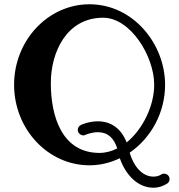

<svg xmlns="http://www.w3.org/2000/svg" viewBox="-20 -744 839 899"><path d="M753 -347C753 -538 604 -724 399 -724C205 -724 46 -555 46 -347C46 -139 205 30 399 30C449 30 497 18 541 -3C568 74 624 135 699 135C721 135 743 128 762 116C770 111 774 103 774 94C774 79 761 69 748 69C744 69 739 70 735 73C724 80 711 83 699 83C644 83 605 32 587 -29C686 -97 753 -215 753 -347ZM702 -347C702 -249 649 -139 573 -77C549 -139 503 -176 438 -176C396 -176 361 -160 359 -159C350 -155 344 -145 344 -136C344 -121 358 -110 370 -110C373 -110 377 -111 381 -113C381 -113 408 -125 438 -125C485 -125 513 -98 529 -49C503 -36 475 -28 446 -28C271 -28 218 -197 218 -355C218 -500 292 -661 463 -661C591 -661 702 -481 702 -347Z"/></svg>

Font: Ribeye
Style: Regular
Weight: 400
Designer: Astigmatic (AOETI)
Foundry: Astigmatic (AOETI)
Version: Version 1.000